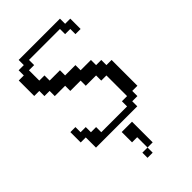

<svg xmlns="http://www.w3.org/2000/svg" viewBox="-175 -443 642 642"><g transform="rotate(-45 146.0 -122.0)"><path d="M121.6 146V121.6H146V146ZM146 121.6V72.8H121.6V23.9H170.4V121.6ZM23.9 0V-48.3H0V-97.2H23.9V-72.8H48.3V-48.3H72.8V-23.9H194.8V-48.3H219.2V-146H194.8V-170.4H146V-194.8H97.2V-219.2H48.3V-243.7H23.9V-268.1H0V-341.3H23.9V-365.7H48.3V-390.1H243.7V-365.7H268.1V-316.9H243.7V-341.3H219.2V-365.7H72.8V-341.3H48.3V-292.5H72.8V-268.1H121.6V-243.7H170.4V-219.2H219.2V-194.8H243.7V-170.4H268.1V-48.3H243.7V-23.9H219.2V0Z"/></g></svg>

Font: FS Mondwest Regular
Style: Regular
Weight: 400
Designer: NZWStudios2024
Foundry: https://fontstruct.com
Version: Version 1.0